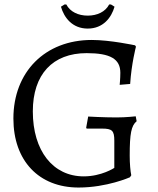

<svg xmlns="http://www.w3.org/2000/svg" viewBox="-20 -828 707 860"><path d="M373 -700C442 -700 479 -749 493 -798L477 -808H469C452 -775 415 -758 373 -758C331 -758 294 -775 277 -808H269L253 -798C267 -749 304 -700 373 -700ZM332 12C459 12 562 -34 562 -34L568 -43C564 -60 561 -96 561 -131C561 -230 568 -265 592 -285L588 -307C588 -307 545 -302 502 -302C443 -302 375 -306 375 -306L366 -256L368 -252H437C482 -252 492 -243 492 -198V-76C492 -76 435 -38 355 -38C217 -38 127 -153 127 -329C127 -495 216 -590 368 -590C474 -590 519 -564 519 -502C519 -475 516 -448 516 -448L563 -452C569 -544 589 -619 589 -619L585 -625C585 -625 474 -649 391 -649C182 -649 40 -506 40 -297C40 -108 154 12 332 12Z"/></svg>

Font: Alegreya SC
Style: Regular
Weight: 400
Designer: Juan Pablo del Peral
Foundry: Huerta Tipografica
Version: Version 2.007;PS 002.007;hotconv 1.0.88;makeotf.lib2.5.64775